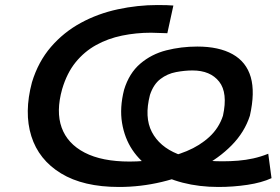

<svg xmlns="http://www.w3.org/2000/svg" viewBox="-20 -734 1113 763"><path d="M453 9Q311 9 222.5 -45Q134 -99 104.5 -193Q75 -287 107 -407Q132 -489 182.5 -547.5Q233 -606 301 -643Q369 -680 448 -697Q527 -714 606 -714Q628 -714 643 -713.5Q658 -713 669 -712L645 -602Q628 -602 612.5 -603Q597 -604 580 -604Q521 -604 465 -592.5Q409 -581 362 -555Q315 -529 280.5 -486.5Q246 -444 227 -380Q202 -291 225 -227Q248 -163 316.5 -127.5Q385 -92 495 -92Q552 -92 611 -102Q670 -112 722 -133.5Q774 -155 812 -190Q850 -225 866 -274Q886 -365 851 -409.5Q816 -454 745 -454Q714 -454 679.5 -447.5Q645 -441 617.5 -420Q590 -399 576 -357Q553 -268 583.5 -209.5Q614 -151 686 -122Q758 -93 864 -93Q896 -93 926.5 -95.5Q957 -98 986.5 -104.5Q1016 -111 1046 -123L1059 -26Q1020 -8 963.5 0.5Q907 9 848 9Q772 9 706 -8Q640 -25 588.5 -58.5Q537 -92 506 -138.5Q475 -185 465 -245.5Q455 -306 473 -377Q493 -443 537.5 -481Q582 -519 641 -534Q700 -549 764 -549Q850 -549 904.5 -518.5Q959 -488 976.5 -427.5Q994 -367 973 -274Q952 -209 901 -157Q850 -105 778.5 -68Q707 -31 623 -11Q539 9 453 9Z"/></svg>

Font: Nunito Sans 7pt Expanded SemiBold
Style: Italic
Weight: 600
Width: 7
Italic angle: -9°
Designer: Vernon Adams
Foundry: Vernon Adams
Version: Version 3.101;gftools[0.9.27]